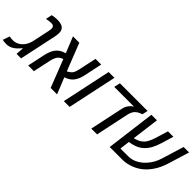

<svg xmlns="http://www.w3.org/2000/svg" viewBox="81 -1477 2317 2317"><g transform="rotate(45 1239.5 -318.0)"><path d="M28.3 4.9Q13.7 4.9 -2.2 2.9Q-18.1 1 -35.6 -2L-5.4 -90.3Q8.8 -87.4 23.4 -85.7Q38.1 -84 54.2 -84Q95.7 -84 132.6 -104.5Q169.4 -125 196.3 -163.8Q223.1 -202.6 234.9 -256.3L280.8 -473.1Q283.7 -485.8 284.7 -496.6Q285.6 -507.3 285.6 -516.6Q285.6 -536.1 273.9 -547.9Q262.2 -559.6 237.8 -559.6Q219.7 -559.6 199.2 -557.1Q178.7 -554.7 154.3 -549.3L171.4 -630.4Q195.3 -635.7 218 -638.2Q240.7 -640.6 261.7 -640.6Q301.3 -640.6 329.6 -630.4Q357.9 -620.1 372.8 -598.1Q387.7 -576.2 387.7 -539.6Q387.7 -525.4 385.7 -509.5Q383.8 -493.7 380.4 -476.6L278.8 0H201.7L209 -98.6H203.6Q182.6 -72.3 157.5 -48.6Q132.3 -24.9 100.6 -10Q68.8 4.9 28.3 4.9Z M399.9 0 447.3 -223.1Q455.1 -259.3 467.3 -291Q479.5 -322.8 498 -349.1Q518.6 -377.4 548.8 -396.7Q579.1 -416 616.7 -425.3L533.7 -630.9H642.1L779.8 -279.3Q786.1 -282.2 792 -285.6Q797.9 -289.1 803.2 -293.5Q830.1 -308.6 845 -332.8Q859.9 -356.9 868.7 -399.9L918 -630.9H1015.1L966.3 -400.4Q959 -364.7 947.8 -336.7Q936.5 -308.6 918.5 -282.2Q906.2 -265.1 889.6 -250.7Q873 -236.3 852.5 -225.6Q832 -214.8 809.1 -208L893.1 0H783.7L645.5 -353.5Q637.7 -352.5 629.6 -349.4Q621.6 -346.2 612.8 -340.8Q586.4 -325.2 570.3 -296.9Q554.2 -268.6 544.9 -223.1L497.1 0Z M1008.3 0 1142.6 -630.9H1241.2L1106.9 0Z M1477.1 0 1568.4 -429.2Q1573.2 -454.1 1583.7 -475.3Q1594.2 -496.6 1606.4 -510.7Q1617.7 -523.9 1628.4 -533.4Q1639.2 -543 1648.9 -548.8L1654.8 -551.8H1316.9L1334.5 -630.9H1806.6L1791.5 -559.6Q1767.1 -551.3 1749.5 -542.2Q1731.9 -533.2 1714.4 -518.6Q1696.8 -503.4 1685.1 -481Q1673.3 -458.5 1666.5 -427.7L1575.7 0Z M1791.5 0 1872.1 -630.9H1966.8L1916.5 -240.2L1885.3 -293.5Q1893.1 -285.2 1899.7 -281.7Q1906.2 -278.3 1911.6 -278.3Q1950.7 -287.1 1974.6 -297.4Q1998.5 -307.6 2020 -323.7Q2051.8 -347.7 2072 -387Q2092.3 -426.3 2106 -470.7L2154.8 -630.9H2247.6L2199.2 -471.7Q2178.7 -406.2 2153.6 -361.3Q2128.4 -316.4 2093.3 -283.7Q2056.2 -249.5 2011.2 -231.7Q1966.3 -213.9 1908.7 -205.6Q1902.3 -205.1 1896.7 -205.1Q1891.1 -205.1 1885.3 -204.8Q1879.4 -204.6 1873.5 -204.6L1917 -247.1L1896 -78.6H2030.8Q2091.3 -78.6 2150.1 -110.1Q2209 -141.6 2255.4 -198.2Q2282.2 -230.5 2303 -269.5Q2323.7 -308.6 2337.4 -355.5L2421.9 -630.9H2515.1L2430.2 -353.5Q2416 -308.6 2396.7 -267.8Q2377.4 -227.1 2353 -191.4Q2328.6 -155.8 2300.3 -126.5Q2259.8 -85 2211.7 -56.9Q2163.6 -28.8 2109.9 -14.6Q2085 -7.3 2058.8 -3.7Q2032.7 0 2006.3 0Z"/></g></svg>

Font: Open Sans Medium
Style: Italic
Weight: 500
Italic angle: -12°
Designer: Monotype Design Team
Foundry: Monotype Imaging Inc.
Version: Version 3.000